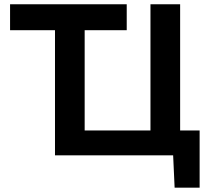

<svg xmlns="http://www.w3.org/2000/svg" viewBox="-20 -733 984 906"><path d="M804 152.5 797 0H239.5V-590.5H27.5V-713H578V-590.5H379.5V-117.5H690V-713H830V-117.5H922V152.5Z"/></svg>

Font: Heraclito SemiBold
Style: Regular
Weight: 600
Designer: Kostas Bartsokas (font) & Cristiano Sobral (main changes)
Foundry: Kostas Bartsokas (font) & Cristiano Sobral (main changes)
Version: Version 1.00;July 8, 2020;FontCreator 13.0.0.2655 64-bit